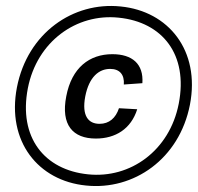

<svg xmlns="http://www.w3.org/2000/svg" viewBox="-20 -691 672 652"><path d="M269.5 -363.5C282.5 -430.5 316.5 -457 354 -457C386.5 -457 403 -437.5 400.5 -404L463.5 -408.5C468 -474 429 -507 361.5 -507C284 -507 223.5 -461.5 205 -364C186 -266.5 227.5 -220.5 305.5 -220.5C372.5 -220.5 425 -253.5 446 -320L384 -323.5C373 -290 350.5 -270.5 318 -270.5C280.5 -270.5 257 -297 269.5 -363.5ZM272 -61C434 -44 589 -151 625 -335.5C660.5 -519.5 552 -653 390 -669C228.5 -686 73.5 -579 37.5 -394.5C2 -210.5 110 -77 272 -61ZM279 -99C130.5 -114 42.5 -224.5 74.5 -391C105.5 -550.5 240 -646 383 -631C532 -616 619.5 -505.5 587 -339C556 -179.5 422.5 -84 279 -99Z"/></svg>

Font: Monaspace Neon
Style: Italic
Weight: 400
Italic angle: -11°
Designer: Riley Cran & the Lettermatic Team
Foundry: Lettermatic
Version: Version 1.200 (Monaspace Neon)